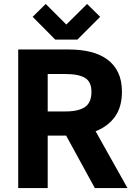

<svg xmlns="http://www.w3.org/2000/svg" viewBox="-20 -950 696 970"><path d="M145 -865 211 -930 315 -826 420 -930 486 -865 371 -750H259ZM596 -487Q596 -409 560.5 -360Q525 -311 463 -287L624 0H459L314 -265H221V0H72V-700H328Q389 -700 438.5 -687.5Q488 -675 523 -649Q558 -623 577 -583Q596 -543 596 -487ZM442 -486Q442 -537 409.5 -556.5Q377 -576 311 -576H221V-387H311Q377 -387 409.5 -409.5Q442 -432 442 -486Z"/></svg>

Font: Post Grotesk Bold
Style: Bold
Weight: 700
Version: Version 1.0